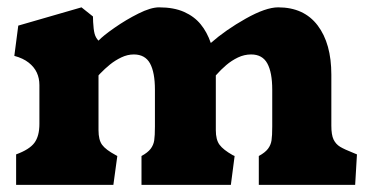

<svg xmlns="http://www.w3.org/2000/svg" viewBox="-20 -516 1029 536"><path d="M424 -495.5Q401 -495.5 366.5 -478.2Q332 -461 299.8 -438.5Q267.5 -416 255 -402.5Q247 -410.5 244 -422.2Q241 -434 240 -454.5L239.5 -470L207.5 -495.5L31 -444.5L20 -360Q44.5 -353.5 60 -341.2Q75.5 -329 82.8 -313.2Q90 -297.5 90 -278.5V-170Q90 -136 76 -117.2Q62 -98.5 25 -85V0H296.5L307.5 -80.5L303 -83Q275 -98 265 -111.8Q255 -125.5 255 -152.5V-305.5Q258 -309 259 -310Q273 -324.5 287.2 -336Q301.5 -347.5 318.8 -355.8Q336 -364 353.5 -364Q385 -364 398.8 -339Q412.5 -314 412.5 -265.5V-165.5V-162.5Q412.5 -137 410.5 -124Q408.5 -111 400.5 -100.5Q392.5 -90 375 -80.5V0H624.5L635 -80.5Q631.5 -82.5 629.5 -83Q603 -98 592.8 -112Q582.5 -126 582.5 -152.5V-305.5Q596.5 -321.5 611.5 -334.2Q626.5 -347 644.2 -355.5Q662 -364 681 -364Q712.5 -364 726.2 -339Q740 -314 740 -265.5V-165.5V-162.5Q740 -137 738 -124Q736 -111 728 -100.5Q720 -90 702.5 -80.5V0H971.5L976.5 -85L968 -88.5Q941.5 -99 929.5 -106.2Q917.5 -113.5 911.2 -126.5Q905 -139.5 905 -165V-307.5Q905 -394.5 866.8 -445Q828.5 -495.5 756.5 -495.5Q722 -495.5 666 -464Q610 -432.5 568.5 -396Q558 -426.5 540.2 -448.2Q522.5 -470 493.8 -482.8Q465 -495.5 424 -495.5Z"/></svg>

Font: TMT Limkin
Style: Regular
Weight: 400
Designer: Gabriel Drozdov
Version: Version 1.000;Glyphs 3.1.2 (3151)